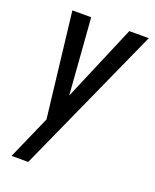

<svg xmlns="http://www.w3.org/2000/svg" viewBox="-132 -578 682 847"><g transform="rotate(20 209.0 -154.5)"><path d="M26.9 192.9ZM105 192.9ZM26.9 192.9 116.7 -10.7 59.6 -500V-502H61.5H146H147.9V-500L174.8 -144L326.2 -501L326.7 -502H327.6H415.5H418.5L417 -499.5L105 192.9Z"/></g></svg>

Font: MAUL Condensed Italic
Style: Condenced Regular Italic
Weight: 400
Italic angle: -12°
Designer: MAUL
Version: Version 1.0; 2020; ttfautohint (v1.8.3)